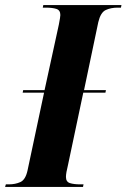

<svg xmlns="http://www.w3.org/2000/svg" viewBox="-50 -734 497 754"><path d="M-30 0 -27 -10H-15Q10 -10 30 -19Q50 -28 58 -64L123 -370H39L41 -380H125L181 -637Q184 -653 185.5 -662Q187 -671 187 -675Q187 -694 171.5 -699Q156 -704 130 -704H118L120 -714H427L425 -704H412Q385 -704 365 -694.5Q345 -685 336 -647L280 -380H366L364 -370H277L217 -86Q213 -70 211 -58.5Q209 -47 209 -39Q209 -20 224.5 -15Q240 -10 265 -10H278L276 0Z"/></svg>

Font: Noto Serif Display ExtraCondensed ExtraBold
Style: Italic
Weight: 800
Width: 2
Italic angle: -12°
Designer: Monotype Design Team
Foundry: Monotype Imaging Inc.
Version: Version 2.009